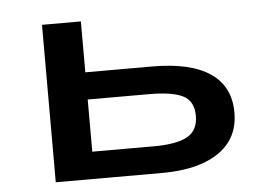

<svg xmlns="http://www.w3.org/2000/svg" viewBox="-42 -552 840 605"><g transform="rotate(-5 378.0 -249.0)"><path d="M111 0V-498H234V-337H445Q567 -337 629 -294.5Q691 -252 691 -170Q691 -115 662.5 -77.5Q634 -40 579.5 -20Q525 0 446 0ZM234 -86H429Q501 -86 535 -105Q569 -124 569 -170Q569 -217 535 -234Q501 -251 429 -251H234Z"/></g></svg>

Font: Nunito Sans 7pt Expanded SemiBold
Style: Regular
Weight: 600
Width: 7
Designer: Vernon Adams
Foundry: Vernon Adams
Version: Version 3.101;gftools[0.9.27]